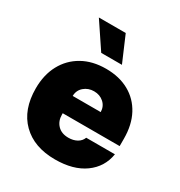

<svg xmlns="http://www.w3.org/2000/svg" viewBox="-182 -900 973 1037"><g transform="rotate(30 304.0 -381.5)"><path d="M311.1 9.9Q180 9.9 104.9 -64.5Q29.8 -138.8 29.8 -271.3Q29.8 -355.8 63.9 -419Q98 -482.2 160.2 -517.4Q222.3 -552.6 306.8 -552.6Q389.2 -552.6 450.1 -518.8Q511 -485.1 544.6 -422.4Q578.1 -359.7 578.1 -272.7V-227.3H223V-218.8Q223 -179.3 247.3 -153.6Q271.7 -127.8 315.3 -127.8Q345.5 -127.8 368.1 -140.4Q390.6 -153.1 399.1 -176.1H578.1Q564.3 -90.9 494.5 -40.5Q424.7 9.9 311.1 9.9ZM223 -335.2H397.7Q397 -370.4 372.3 -392.6Q347.7 -414.8 311.1 -414.8Q275.2 -414.8 249.5 -392.8Q223.7 -370.7 223 -335.2ZM369.3 -613.6H240.1L133.5 -772.7H301.1Z"/></g></svg>

Font: Inter UI Black
Style: Regular
Weight: 900
Designer: Rasmus Andersson
Foundry: rsms
Version: 3.2;8d6f07862